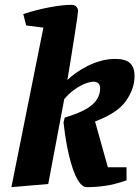

<svg xmlns="http://www.w3.org/2000/svg" viewBox="-20 -762 578 792"><path d="M27 10 159 -648 88 -657 76 -704Q131 -722 185 -732Q239 -742 274 -742Q289 -742 295.5 -734Q302 -726 302 -716Q302 -711 298 -683.5Q294 -656 287.5 -615Q281 -574 273.5 -526.5Q266 -479 258 -432Q272 -446 293 -461Q314 -476 340.5 -489.5Q367 -503 396.5 -511Q426 -519 456 -519Q497 -519 516 -502Q535 -485 535 -448Q535 -396 499.5 -345.5Q464 -295 372 -261L425 -72H502V-18Q453 -1 414 4.5Q375 10 338 10Q324 10 312 -4Q300 -18 290 -41Q280 -64 272 -92.5Q264 -121 258 -151.5Q252 -182 248 -209.5Q244 -237 242 -257L247 -277Q304 -294 335.5 -312.5Q367 -331 380 -352.5Q393 -374 393 -396Q393 -412 385.5 -418.5Q378 -425 367 -425Q350 -425 327.5 -415.5Q305 -406 283 -389.5Q261 -373 245 -353L179 -3Z"/></svg>

Font: Manuale ExtraBold
Style: Italic
Weight: 800
Italic angle: -11°
Designer: Eduardo Tunni / Pablo Cosgaya
Foundry: Eduardo Tunni / Pablo Cosgaya
Version: Version 1.002